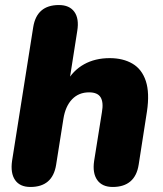

<svg xmlns="http://www.w3.org/2000/svg" viewBox="-20 -734 646 763"><path d="M101 9Q59 9 40 -18.5Q21 -46 28 -95L112 -626Q119 -670 144.5 -692Q170 -714 214 -714Q256 -714 275.5 -687Q295 -660 287 -611L255 -407H244Q270 -454 314 -478.5Q358 -503 416 -503Q469 -503 506.5 -481Q544 -459 559.5 -412Q575 -365 564 -291L531 -79Q524 -35 498 -13Q472 9 428 9Q386 9 366.5 -18.5Q347 -46 354 -94L385 -288Q392 -327 380 -347Q368 -367 334 -367Q293 -367 266.5 -339.5Q240 -312 232 -262L203 -79Q189 9 101 9Z"/></svg>

Font: Nunito ExtraLight Black
Style: Italic
Weight: 900
Italic angle: -9°
Version: Version 3.602